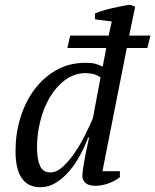

<svg xmlns="http://www.w3.org/2000/svg" viewBox="-20 -772 650 804"><path d="M274 -623H435L448 -682L378 -691V-716Q393 -722 411 -727.5Q429 -733 448.5 -737.5Q468 -742 488 -746Q508 -750 525 -752L546 -744L521 -623H610L597 -571H511L409 -55H482V-30Q462 -14 434 -4Q406 6 379 6Q350 6 337.5 -6.5Q325 -19 325 -33Q325 -51 332 -92Q339 -133 353 -196H349Q336 -160 316 -123Q296 -86 270.5 -56Q245 -26 214.5 -7Q184 12 149 12Q45 12 45 -140Q45 -211 65 -277.5Q85 -344 123 -395.5Q161 -447 215 -478Q269 -509 338 -509Q364 -509 377 -505.5Q390 -502 410 -493L425 -571H262ZM191 -50Q218 -50 245 -75.5Q272 -101 296 -137Q320 -173 339 -212Q358 -251 369 -277L401 -448Q386 -458 373.5 -461.5Q361 -465 338 -466Q290 -465 252 -436.5Q214 -408 188 -363.5Q162 -319 148.5 -264Q135 -209 135 -156Q135 -105 147.5 -77.5Q160 -50 191 -50Z"/></svg>

Font: PTSerifItalic
Style: Italic
Weight: 400
Italic angle: -12°
Designer: A.Korolkova, O.Umpeleva, V.Yefimov
Foundry: ParaType Ltd
Version: Version 1.000W OFL